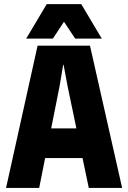

<svg xmlns="http://www.w3.org/2000/svg" viewBox="-20 -925 630 945"><path d="M9.8 0 165 -700.2H422.9L581.1 0H417L386.2 -147H202.1L172.9 0ZM108.9 -734.9 210 -904.8H379.9L481 -734.9H350.1L294.9 -817.9L240.2 -734.9ZM231.9 -293H356L313 -499L293 -606H291L272.9 -499Z"/></svg>

Font: TASA Explorer
Style: Regular
Weight: 900
Designer: Weizhong Zhang
Foundry: Local Remote
Version: Version 1.000;Glyphs 3.1.2 (3151)